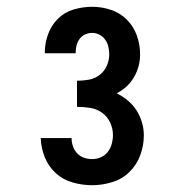

<svg xmlns="http://www.w3.org/2000/svg" viewBox="-20 -863 540 566"><path d="M252 -317Q223 -317 194.5 -325Q166 -333 144.5 -352.5Q123 -372 112 -399.5Q101 -427 100 -456H191Q191 -444 195 -432Q199 -420 207.5 -411Q216 -402 227.5 -398Q239 -394 252 -394Q265 -394 277.5 -399.5Q290 -405 298 -415.5Q306 -426 309.5 -439Q313 -452 313 -465Q313 -484 304.5 -502Q296 -520 280.5 -531Q265 -542 245.5 -545Q226 -548 207 -548V-625Q224 -625 241.5 -628Q259 -631 273 -641.5Q287 -652 294.5 -668.5Q302 -685 302 -702Q302 -714 299.5 -725Q297 -736 290.5 -745.5Q284 -755 273.5 -760.5Q263 -766 252 -766Q241 -766 231 -761.5Q221 -757 214.5 -748Q208 -739 205.5 -728.5Q203 -718 203 -707Q203 -707 203 -707Q203 -707 203 -706H112Q112 -707 112 -707Q112 -707 112 -707Q112 -735 121.5 -761.5Q131 -788 150.5 -807.5Q170 -827 197 -835Q224 -843 252 -843Q280 -843 307 -834Q334 -825 354 -805Q374 -785 383.5 -758Q393 -731 393 -703Q393 -685 388.5 -668Q384 -651 375 -635.5Q366 -620 353 -608Q340 -596 324 -588Q342 -579 357 -566.5Q372 -554 382.5 -537.5Q393 -521 398.5 -502Q404 -483 404 -464Q404 -434 393.5 -405.5Q383 -377 361.5 -356Q340 -335 310.5 -326Q281 -317 252 -317Z"/></svg>

Font: Iosevka Slab Extrabold
Style: Regular
Weight: 800
Monospace: yes
Designer: Belleve Invis
Foundry: Belleve Invis
Version: Version 11.1.1; ttfautohint (v1.8.3)